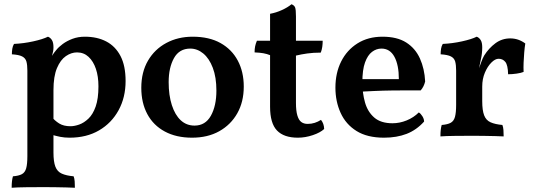

<svg xmlns="http://www.w3.org/2000/svg" viewBox="-20 -640 2514 905"><path d="M35 245Q35 227 36.5 214Q38 201 41 191Q68 189 83 181Q98 173 103.5 153Q109 133 109 96V-307Q109 -334 104.5 -350Q100 -366 84.5 -374Q69 -382 36 -384Q36 -398 38 -410.5Q40 -423 46 -433Q91 -435 136.5 -445Q182 -455 206 -467Q217 -463 224.5 -451.5Q232 -440 232 -417Q232 -399 226 -380Q220 -361 210 -332L232 -312V79Q232 122 241 145.5Q250 169 271.5 178.5Q293 188 327 191Q331 201 332 215Q333 229 333 245Q317 244 293.5 243.5Q270 243 243.5 242.5Q217 242 190 242Q149 242 104.5 242.5Q60 243 35 245ZM308 9Q284 9 264 5Q244 1 220 -6V-93Q238 -71 259 -58Q280 -45 312 -45Q331 -45 353.5 -53Q376 -61 397 -81Q418 -101 431 -138Q444 -175 444 -233Q444 -280 432 -315.5Q420 -351 397.5 -372Q375 -393 343 -393Q316 -393 290.5 -375.5Q265 -358 248.5 -319Q232 -280 232 -215L196 -319Q211 -355 223.5 -374.5Q236 -394 245 -404Q256 -418 275.5 -432.5Q295 -447 321.5 -457Q348 -467 380 -467Q438 -467 481 -444.5Q524 -422 548 -376Q572 -330 572 -258Q572 -181 539 -120.5Q506 -60 447 -25.5Q388 9 308 9Z M885 9Q811 9 757 -20Q703 -49 674.5 -102Q646 -155 646 -226Q646 -300 677.5 -354Q709 -408 764 -437.5Q819 -467 888 -467Q966 -467 1019.5 -437Q1073 -407 1101 -354Q1129 -301 1129 -232Q1129 -160 1098.5 -106Q1068 -52 1013.5 -21.5Q959 9 885 9ZM897 -48Q948 -48 974 -94.5Q1000 -141 1000 -213Q1000 -276 983 -320.5Q966 -365 938 -388Q910 -411 877 -411Q825 -411 800 -366Q775 -321 775 -253Q775 -191 790 -144.5Q805 -98 832 -73Q859 -48 897 -48Z M1384 9Q1318 9 1285.5 -25Q1253 -59 1253 -137V-380Q1238 -386 1221.5 -389Q1205 -392 1180 -393Q1180 -409 1182.5 -421.5Q1185 -434 1191 -448H1253V-575Q1281 -580 1308.5 -592.5Q1336 -605 1354 -620Q1367 -615 1371 -605Q1375 -595 1375 -562V-448H1501Q1501 -433 1499 -419Q1497 -405 1492 -392Q1457 -392 1428.5 -388Q1400 -384 1375 -378V-155Q1375 -118 1381.5 -96Q1388 -74 1400 -65Q1412 -56 1430 -56Q1448 -56 1463.5 -61Q1479 -66 1493 -75Q1507 -58 1508 -32Q1490 -15 1454.5 -3Q1419 9 1384 9Z M1790 9Q1711 9 1660.5 -22.5Q1610 -54 1585.5 -108Q1561 -162 1561 -227Q1561 -296 1588 -350Q1615 -404 1665 -435.5Q1715 -467 1783 -467Q1852 -467 1895 -439.5Q1938 -412 1959.5 -364Q1981 -316 1984 -256Q1978 -231 1963 -214Q1941 -214 1905.5 -214Q1870 -214 1828 -213.5Q1786 -213 1742.5 -211Q1699 -209 1660 -207V-267H1860Q1860 -334 1839 -372.5Q1818 -411 1778 -411Q1754 -411 1733.5 -395.5Q1713 -380 1700.5 -345.5Q1688 -311 1688 -252Q1688 -201 1700.5 -157Q1713 -113 1744 -86Q1775 -59 1830 -59Q1864 -59 1897 -72.5Q1930 -86 1954 -110Q1963 -105 1971 -92Q1979 -79 1979 -67Q1943 -27 1896.5 -9Q1850 9 1790 9Z M2253 -163Q2253 -120 2262 -96.5Q2271 -73 2292.5 -63.5Q2314 -54 2348 -51Q2352 -41 2353 -27Q2354 -13 2354 3Q2338 2 2314.5 1.5Q2291 1 2264.5 0.5Q2238 0 2211 0Q2170 0 2125.5 0.5Q2081 1 2056 3Q2056 -15 2057.5 -28Q2059 -41 2062 -51Q2089 -53 2104 -61Q2119 -69 2124.5 -89Q2130 -109 2130 -146V-227H2253ZM2253 -294V-211H2130V-321L2253 -417Q2253 -388 2247 -362Q2241 -336 2235 -304ZM2231 -299Q2240 -324 2247.5 -345Q2255 -366 2262 -378Q2284 -413 2315 -436Q2346 -459 2385 -459Q2424 -459 2456 -435Q2453 -417 2451 -393Q2449 -369 2448 -345Q2447 -321 2448 -301Q2436 -296 2415 -293Q2394 -290 2375 -290Q2374 -333 2362 -348Q2350 -363 2330 -363Q2314 -363 2296 -345Q2278 -327 2265.5 -297.5Q2253 -268 2253 -232ZM2130 -211V-307Q2130 -334 2125.5 -350Q2121 -366 2105.5 -374Q2090 -382 2057 -384Q2057 -398 2059 -410.5Q2061 -423 2067 -433Q2112 -435 2157.5 -445Q2203 -455 2227 -467Q2238 -463 2245.5 -451.5Q2253 -440 2253 -417Z"/></svg>

Font: Vollkorn SemiBold
Style: Regular
Weight: 600
Designer: Friedrich Althausen
Foundry: Friedrich Althausen
Version: Version 5.000